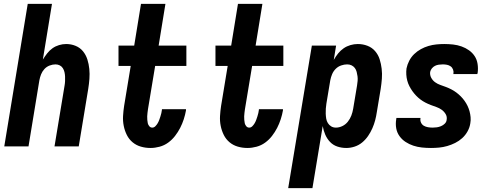

<svg xmlns="http://www.w3.org/2000/svg" viewBox="-20 -755 2540 990"><path d="M2 0 123 -735H248L201 -448Q211 -464 223 -479.5Q235 -495 250.5 -506Q266 -517 284.5 -522.5Q303 -528 321 -528Q347 -528 370 -518.5Q393 -509 408 -490.5Q423 -472 430.5 -448.5Q438 -425 440.5 -399.5Q443 -374 441 -348Q439 -322 435 -297L386 0H261L313 -314Q315 -325 315.5 -337Q316 -349 315.5 -360.5Q315 -372 312.5 -383Q310 -394 304 -403.5Q298 -413 288 -418Q278 -423 266 -423Q251 -423 235.5 -417Q220 -411 209 -399Q198 -387 192 -372Q186 -357 183 -341L127 0Z M756 8Q730 8 706 1Q682 -6 663.5 -21.5Q645 -37 634 -59Q623 -81 618 -106Q613 -131 614.5 -157Q616 -183 620 -209L654 -415H591V-520H672L707 -735H833L798 -520H941V-415H780L743 -192Q742 -182 740.5 -173Q739 -164 739 -155Q739 -146 739.5 -137Q740 -128 742 -119.5Q744 -111 750 -104Q756 -97 765 -97Q774 -97 781 -104Q788 -111 793 -119.5Q798 -128 801 -136.5Q804 -145 807 -154Q810 -163 812 -172Q814 -181 815 -189V-192H939V-186Q935 -163 927.5 -140Q920 -117 909 -95.5Q898 -74 882.5 -54Q867 -34 847 -19.5Q827 -5 803 1.5Q779 8 756 8Z M1256 8Q1230 8 1206 1Q1182 -6 1163.5 -21.5Q1145 -37 1134 -59Q1123 -81 1118 -106Q1113 -131 1114.5 -157Q1116 -183 1120 -209L1154 -415H1091V-520H1172L1207 -735H1333L1298 -520H1441V-415H1280L1243 -192Q1242 -182 1240.5 -173Q1239 -164 1239 -155Q1239 -146 1239.5 -137Q1240 -128 1242 -119.5Q1244 -111 1250 -104Q1256 -97 1265 -97Q1274 -97 1281 -104Q1288 -111 1293 -119.5Q1298 -128 1301 -136.5Q1304 -145 1307 -154Q1310 -163 1312 -172Q1314 -181 1315 -189V-192H1439V-186Q1435 -163 1427.5 -140Q1420 -117 1409 -95.5Q1398 -74 1382.5 -54Q1367 -34 1347 -19.5Q1327 -5 1303 1.5Q1279 8 1256 8Z M1466 215 1588 -520H1713L1701 -446Q1711 -464 1723.5 -479.5Q1736 -495 1752 -506Q1768 -517 1787 -522.5Q1806 -528 1825 -528Q1851 -528 1874.5 -519Q1898 -510 1914 -491.5Q1930 -473 1937.5 -449.5Q1945 -426 1948 -400.5Q1951 -375 1949 -349Q1947 -323 1943 -297L1923 -177Q1920 -156 1914.5 -135Q1909 -114 1900 -93.5Q1891 -73 1878 -54Q1865 -35 1847.5 -20.5Q1830 -6 1808.5 1Q1787 8 1766 8Q1741 8 1719 0.5Q1697 -7 1681.5 -23.5Q1666 -40 1657 -61Q1648 -82 1644 -105L1591 215ZM1712 -97Q1729 -97 1745.5 -105Q1762 -113 1773.5 -127.5Q1785 -142 1791.5 -159Q1798 -176 1801 -194L1821 -314Q1823 -326 1824 -338Q1825 -350 1823.5 -361.5Q1822 -373 1819 -384.5Q1816 -396 1809.5 -404.5Q1803 -413 1793 -418Q1783 -423 1770 -423Q1755 -423 1739 -417.5Q1723 -412 1711 -400Q1699 -388 1692.5 -372.5Q1686 -357 1683 -341L1663 -221Q1661 -208 1660 -195Q1659 -182 1659.5 -169Q1660 -156 1662 -143.5Q1664 -131 1670.5 -120.5Q1677 -110 1687.5 -103.5Q1698 -97 1712 -97Z M2202 8Q2178 8 2155 5.5Q2132 3 2111 -4Q2090 -11 2071.5 -23Q2053 -35 2040 -53Q2027 -71 2023 -93.5Q2019 -116 2023 -140L2024 -147H2148V-145Q2146 -133 2151 -122.5Q2156 -112 2165.5 -106.5Q2175 -101 2187 -99Q2199 -97 2211 -97Q2222 -97 2232.5 -98.5Q2243 -100 2254 -104.5Q2265 -109 2273.5 -117.5Q2282 -126 2283 -137Q2286 -153 2278 -166.5Q2270 -180 2257.5 -189Q2245 -198 2230.5 -203Q2216 -208 2201.5 -213.5Q2187 -219 2173.5 -226Q2160 -233 2148 -242Q2136 -251 2125.5 -262Q2115 -273 2106.5 -285Q2098 -297 2091 -310.5Q2084 -324 2080 -339Q2076 -354 2075 -370Q2074 -386 2076 -402Q2080 -422 2090 -441.5Q2100 -461 2115.5 -476Q2131 -491 2150 -501.5Q2169 -512 2189.5 -518Q2210 -524 2230.5 -526Q2251 -528 2271 -528Q2294 -528 2316.5 -525.5Q2339 -523 2360 -515.5Q2381 -508 2398.5 -495.5Q2416 -483 2427.5 -465.5Q2439 -448 2442.5 -425.5Q2446 -403 2443 -380L2441 -373H2317L2318 -375Q2320 -386 2316 -396.5Q2312 -407 2303.5 -413Q2295 -419 2284.5 -421Q2274 -423 2263 -423Q2253 -423 2242.5 -421.5Q2232 -420 2223 -415.5Q2214 -411 2207 -402.5Q2200 -394 2198 -384Q2196 -368 2203.5 -354Q2211 -340 2223.5 -331Q2236 -322 2250.5 -317Q2265 -312 2279.5 -306.5Q2294 -301 2307.5 -294Q2321 -287 2333 -278Q2345 -269 2355.5 -258.5Q2366 -248 2375 -235.5Q2384 -223 2390.5 -209.5Q2397 -196 2401 -181.5Q2405 -167 2406.5 -151Q2408 -135 2405 -119Q2402 -98 2391 -78Q2380 -58 2363.5 -43Q2347 -28 2327 -18Q2307 -8 2286 -2Q2265 4 2244 6Q2223 8 2202 8Z"/></svg>

Font: Iosevka Extrabold Oblique
Style: Regular
Weight: 800
Italic angle: -9°
Monospace: yes
Designer: Belleve Invis
Foundry: Belleve Invis
Version: Version 32.5.0; ttfautohint (v1.8.4)